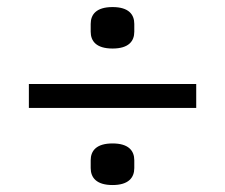

<svg xmlns="http://www.w3.org/2000/svg" viewBox="-20 -578 640 546"><path d="M538 -271V-339.1H62.1V-271ZM237.9 -100.1C237.9 -73.2 253.9 -51.8 300.1 -51.8C345.9 -51.8 361.9 -73.2 361.9 -100.1V-122.2C361.9 -149.1 345.9 -170.1 300.1 -170.1C253.9 -170.1 237.9 -149.1 237.9 -122.2ZM237.9 -487.9C237.9 -460.9 253.9 -440 300.1 -440C345.9 -440 361.9 -460.9 361.9 -487.9V-509.9C361.9 -536.9 345.9 -557.9 300.1 -557.9C253.9 -557.9 237.9 -536.9 237.9 -509.9Z"/></svg>

Font: Margiela Mono
Style: Regular
Weight: 400
Designer: Mike Abbink, Paul van der Laan, Pieter van Rosmalen
Foundry: Bold Monday
Version: Version 2.003 2021